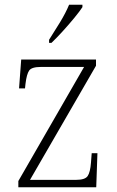

<svg xmlns="http://www.w3.org/2000/svg" viewBox="-20 -786 493 806"><path d="M57 0V-26L333 -505H152Q113 -505 102.5 -490Q92 -475 87 -434L85 -415H60L69 -536H383V-510L106 -31H300Q337 -31 348 -47Q359 -63 362 -104L365 -143H389L384 0ZM186 -619Q208 -653 232 -692.5Q256 -732 270 -766H326V-756Q315 -739 292 -711Q269 -683 243 -654.5Q217 -626 196 -606H186Z"/></svg>

Font: Noto Serif Tamil SemiCondensed ExtraLight
Style: Italic
Weight: 200
Width: 4
Italic angle: -12°
Designer: Indian Type Foundry, Tom Grace, and the Monotype Design Team
Foundry: Monotype Imaging Inc.
Version: Version 2.003; ttfautohint (v1.8.4.7-5d5b)